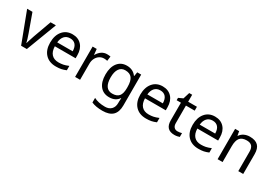

<svg xmlns="http://www.w3.org/2000/svg" viewBox="30 -1678 4148 2937"><g transform="rotate(30 2103.5 -209.5)"><path d="M203.1 0 0 -536.1H94.2L208 -220.2Q241.7 -125 251 -78.1H254.9Q256.3 -84.5 258.5 -92.5Q260.7 -100.6 263.7 -110.1Q266.6 -119.6 299.8 -220.2L414.1 -536.1H507.8L304.2 0Z M820.8 9.8Q700.2 9.8 631.6 -63.2Q563 -136.2 563 -264.2Q563 -393.1 627 -469.5Q690.9 -545.9 799.8 -545.9Q900.9 -545.9 960.9 -480.7Q1021 -415.5 1021 -304.2V-251H653.8Q656.2 -159.7 700.2 -112.3Q744.1 -64.9 824.7 -64.9Q867.7 -64.9 906.2 -72.5Q944.8 -80.1 996.6 -102.1V-24.9Q952.1 -5.9 913.1 2Q874 9.8 820.8 9.8ZM798.8 -474.1Q735.8 -474.1 699.2 -433.6Q662.6 -393.1 655.8 -320.8H928.7Q927.7 -396 894 -435.1Q860.4 -474.1 798.8 -474.1Z M1406.7 -545.9Q1442.4 -545.9 1469.7 -540L1459 -459Q1429.2 -465.8 1400.9 -465.8Q1358.4 -465.8 1322 -442.4Q1285.6 -418.9 1265.1 -377.7Q1244.6 -336.4 1244.6 -286.1V0H1156.7V-536.1H1229L1238.8 -438H1242.7Q1273.4 -491.2 1315.4 -518.6Q1357.4 -545.9 1406.7 -545.9Z M1773.9 -62Q1855 -62 1891.8 -105.7Q1928.7 -149.4 1928.7 -246.1V-267.1Q1928.7 -374.5 1891.6 -423.3Q1854.5 -472.2 1772 -472.2Q1704.6 -472.2 1667.7 -418.7Q1630.9 -365.2 1630.9 -266.1Q1630.9 -166.5 1666.7 -114.3Q1702.6 -62 1773.9 -62ZM1927.7 -4.9 1930.7 -70.8H1926.8Q1872.6 9.8 1760.7 9.8Q1656.7 9.8 1598.4 -62.7Q1540 -135.3 1540 -267.1Q1540 -396.5 1598.9 -471.2Q1657.7 -545.9 1759.8 -545.9Q1868.7 -545.9 1927.7 -464.8H1933.1L1944.8 -536.1H2014.6V8.8Q2014.6 124 1956.3 182.1Q1897.9 240.2 1774.9 240.2Q1657.7 240.2 1582 206.1V125Q1660.2 167 1779.8 167Q1848.1 167 1887.9 127Q1927.7 86.9 1927.7 16.1Z M2413.1 9.8Q2292.5 9.8 2223.9 -63.2Q2155.3 -136.2 2155.3 -264.2Q2155.3 -393.1 2219.2 -469.5Q2283.2 -545.9 2392.1 -545.9Q2493.2 -545.9 2553.2 -480.7Q2613.3 -415.5 2613.3 -304.2V-251H2246.1Q2248.5 -159.7 2292.5 -112.3Q2336.4 -64.9 2417 -64.9Q2460 -64.9 2498.5 -72.5Q2537.1 -80.1 2588.9 -102.1V-24.9Q2544.4 -5.9 2505.4 2Q2466.3 9.8 2413.1 9.8ZM2391.1 -474.1Q2328.1 -474.1 2291.5 -433.6Q2254.9 -393.1 2248 -320.8H2521Q2520 -396 2486.3 -435.1Q2452.6 -474.1 2391.1 -474.1Z M2928.2 -62Q2945.3 -62 2968.3 -65.4Q2991.2 -68.8 3002.9 -73.2V-5.9Q2990.7 -0.5 2965.1 4.6Q2939.5 9.8 2913.1 9.8Q2755.9 9.8 2755.9 -155.8V-467.8H2680.2V-509.8L2756.8 -544.9L2792 -659.2H2844.2V-536.1H2999V-467.8H2844.2V-158.2Q2844.2 -111.8 2866.5 -86.9Q2888.7 -62 2928.2 -62Z M3337.9 9.8Q3217.3 9.8 3148.7 -63.2Q3080.1 -136.2 3080.1 -264.2Q3080.1 -393.1 3144 -469.5Q3208 -545.9 3316.9 -545.9Q3418 -545.9 3478 -480.7Q3538.1 -415.5 3538.1 -304.2V-251H3170.9Q3173.3 -159.7 3217.3 -112.3Q3261.2 -64.9 3341.8 -64.9Q3384.8 -64.9 3423.3 -72.5Q3461.9 -80.1 3513.7 -102.1V-24.9Q3469.2 -5.9 3430.2 2Q3391.1 9.8 3337.9 9.8ZM3315.9 -474.1Q3252.9 -474.1 3216.3 -433.6Q3179.7 -393.1 3172.9 -320.8H3445.8Q3444.8 -396 3411.1 -435.1Q3377.4 -474.1 3315.9 -474.1Z M4039.1 0V-342.8Q4039.1 -408.2 4010 -440.2Q3981 -472.2 3918.9 -472.2Q3836.4 -472.2 3799.1 -426.5Q3761.7 -380.9 3761.7 -277.8V0H3673.8V-536.1H3744.6L3757.8 -462.9H3762.7Q3787.6 -502.4 3832.5 -524.2Q3877.4 -545.9 3931.6 -545.9Q4030.3 -545.9 4078.1 -498Q4126 -450.2 4126 -349.1V0Z"/></g></svg>

Font: Noto Sans Historic
Style: Regular
Weight: 400
Designer: Monotype Design Team
Foundry: Monotype Imaging Inc.
Version: Version 0.71 uh